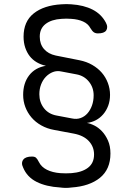

<svg xmlns="http://www.w3.org/2000/svg" viewBox="-20 -761 640 937"><path d="M421 -624Q410 -645 385.5 -656Q361 -667 328 -669Q316 -670 304 -670Q292 -670 280 -669Q231 -666 202.5 -644Q174 -622 174 -582Q174 -546 194.5 -522Q215 -498 252 -490L368 -467Q403 -460 430.5 -444Q458 -428 477 -406Q496 -384 506.5 -356Q517 -328 517 -298Q517 -269 508 -245Q499 -221 483.5 -203Q468 -185 448 -174.5Q428 -164 404 -161Q419 -159 439.5 -149Q460 -139 477.5 -120.5Q495 -102 507 -75Q519 -48 519 -12Q519 65 468 106.5Q417 148 329 154Q315 156 301.5 156Q288 156 274 154Q205 150 158.5 126.5Q112 103 93 57Q87 45 87.5 35Q88 25 94 17.5Q100 10 110.5 6.5Q121 3 136 3Q149 3 155.5 8.5Q162 14 170 30Q182 54 209 67.5Q236 81 274 84Q288 85 301.5 85Q315 85 329 84Q380 80 409.5 57.5Q439 35 439 -7Q439 -45 413.5 -72.5Q388 -100 340 -109L244 -127Q210 -133 181.5 -149Q153 -165 133.5 -188Q114 -211 103.5 -239Q93 -267 93 -298Q93 -355 122 -393Q151 -431 204 -440Q180 -445 159.5 -457Q139 -469 125 -487Q111 -505 103 -529Q95 -553 95 -582Q95 -656 144.5 -695.5Q194 -735 280 -740Q292 -741 304 -741Q316 -741 328 -740Q389 -736 432 -714Q475 -692 497 -650Q503 -639 503 -629Q503 -619 498 -612Q493 -605 483 -601.5Q473 -598 458 -598Q446 -598 438 -603.5Q430 -609 421 -624ZM257 -197 331 -183Q354 -178 373.5 -185Q393 -192 407 -208Q421 -224 429 -246.5Q437 -269 437 -296Q437 -334 414 -362.5Q391 -391 354 -398L280 -412Q258 -417 238.5 -409.5Q219 -402 204 -386.5Q189 -371 180.5 -349Q172 -327 172 -301Q172 -262 194.5 -233Q217 -204 257 -197Z"/></svg>

Font: Maple Mono Light
Style: Regular
Weight: 300
Monospace: yes
Designer: subframe7536
Version: Version 7.000